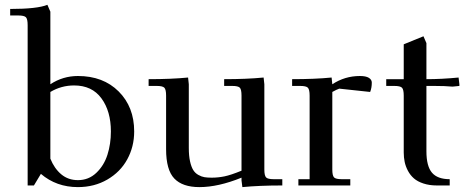

<svg xmlns="http://www.w3.org/2000/svg" viewBox="-20 -766 1936 793"><path d="M22 -702.1V-729Q133.8 -729 175.8 -746.1L188 -717.8V-418Q239.7 -452.1 301.8 -452.1Q406.2 -452.1 470.2 -388.2Q534.2 -324.2 534.2 -223.1Q534.2 -160.2 505.6 -107.9Q477.1 -55.7 423.3 -24.4Q369.6 6.8 301.8 6.8Q212.9 6.8 148.9 -47.9L120.1 0H94.2V-662.1Q94.2 -687 87.2 -694.6Q80.1 -702.1 55.2 -702.1ZM188 -110.8Q204.1 -70.3 232.9 -46.1Q261.7 -22 301.8 -22Q346.2 -22 377.9 -52.2Q409.7 -82.5 423.8 -127Q438 -171.4 438 -223.1Q438 -306.6 398.9 -359.9Q359.9 -413.1 286.1 -413.1Q233.4 -413.1 188 -386.2Z M593.8 -411.1V-439Q687 -439 756.8 -445.8L759.8 -418V-154.8Q759.8 -122.6 764.9 -99.6Q770 -76.7 778.1 -63.7Q786.1 -50.8 799.3 -43.5Q812.5 -36.1 824.5 -34.2Q836.4 -32.2 854 -32.2Q880.9 -32.2 907.2 -37.6Q933.6 -43 977.5 -61V-371.1Q977.5 -396.5 970.5 -403.8Q963.4 -411.1 939 -411.1H905.8V-439Q999 -439 1068.8 -445.8L1071.8 -418V-65.9Q1071.8 -41 1078.9 -33.4Q1085.9 -25.9 1110.8 -25.9H1146V0Q1051.3 0 981 6.8L977.5 -21V-32.2Q881.3 6.8 803.7 6.8Q733.9 6.8 700 -28.6Q666 -64 666 -149.9V-371.1Q666 -396 658.9 -403.6Q651.9 -411.1 627 -411.1Z M1186.5 -411.1V-439Q1279.8 -439 1349.6 -445.8L1352.5 -418Q1404.3 -452.1 1466.3 -452.1Q1491.2 -452.1 1503.4 -444.6Q1515.6 -437 1515.6 -424.8Q1515.6 -403.3 1508.8 -386.2L1381.3 -399.9Q1370.1 -396 1352.5 -386.2V-65.9Q1352.5 -41 1359.6 -33.4Q1366.7 -25.9 1391.6 -25.9H1426.8V0H1212.4V-25.9H1258.8V-371.1Q1258.8 -396 1251.7 -403.6Q1244.6 -411.1 1219.7 -411.1Z M1575.2 -411.1V-439H1647.5V-583L1729 -616.2L1741.2 -587.9V-439Q1804.2 -439 1874 -445.8L1877.4 -418V-411.1L1849.1 -408.2Q1819.3 -411.1 1772.5 -411.1H1741.2V-141.1Q1741.2 -79.6 1764.2 -52.7Q1787.1 -25.9 1837.4 -25.9V0H1784.2Q1753.4 0 1729 -8.1Q1704.6 -16.1 1689.7 -29.1Q1674.8 -42 1665 -60.3Q1655.3 -78.6 1651.4 -97.2Q1647.5 -115.7 1647.5 -136.2V-371.1Q1647.5 -396 1640.4 -403.6Q1633.3 -411.1 1608.4 -411.1Z"/></svg>

Font: Dihjauti S
Style: Bold
Weight: 700
Designer: T. Christopher White
Version: Version 3.0.0